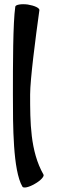

<svg xmlns="http://www.w3.org/2000/svg" viewBox="-20 -839 263 892"><path d="M51 -808C40 -732 40 -536 40 -400C40 -254 40 -48 84 28C89 37 115 31 142 15C169 0 187 -20 182 -28C120 -137 120 -272 120 -400C120 -470 145 -662 163 -792C164 -802 140 -813 109 -818C78 -822 52 -817 51 -808Z"/></svg>

Font: Nupuram SemiBold
Style: Regular
Weight: 600
Designer: Santhosh Thottingal (santhosh.thottingal@gmail.com)
Foundry: SMC
Version: Version 1.000